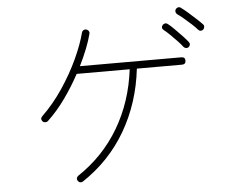

<svg xmlns="http://www.w3.org/2000/svg" viewBox="-55 -864 1110 934"><g transform="rotate(-5 500.0 -396.5)"><path d="M313 4Q307 8 300 7Q293 6 288 -1Q279 -15 293 -26Q418 -109 493 -236Q568 -363 587 -520H328Q297 -462 256.5 -405Q216 -348 169 -304Q164 -299 156 -299Q148 -299 143 -304Q131 -317 144 -330Q200 -384 246.5 -453.5Q293 -523 325 -592.5Q357 -662 371 -717Q373 -725 379.5 -729Q386 -733 393 -731Q401 -729 405 -722.5Q409 -716 407 -709Q390 -643 347 -556H842Q861 -556 861 -538Q861 -520 842 -520H622Q603 -354 524.5 -219Q446 -84 313 4ZM960 -681Q954 -676 947 -676.5Q940 -677 935 -683Q926 -694 908 -710.5Q890 -727 871 -743Q852 -759 840 -767Q834 -772 833 -779Q832 -786 836 -792Q841 -798 848 -799.5Q855 -801 861 -796Q874 -787 893.5 -770Q913 -753 932.5 -735Q952 -717 962 -706Q967 -701 966 -693.5Q965 -686 960 -681ZM882 -602Q876 -598 869 -599Q862 -600 857 -606Q849 -617 832 -635Q815 -653 797.5 -670Q780 -687 768 -696Q755 -707 766 -721Q771 -726 778 -727Q785 -728 791 -723Q803 -714 821.5 -695.5Q840 -677 858 -658Q876 -639 885 -627Q890 -621 889 -614Q888 -607 882 -602Z"/></g></svg>

Font: Zen Maru Gothic Light
Style: Regular
Weight: 300
Designer: Yoshimichi Ohira
Foundry: Positype
Version: Version 1.001